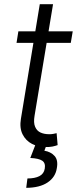

<svg xmlns="http://www.w3.org/2000/svg" viewBox="-20 -696 368 919"><path d="M328.1 -545.9 318.8 -490.7H59.1L67.9 -545.9ZM170.4 -675.8H233.9L145.5 -142.6Q139.6 -108.4 148.2 -88.9Q156.7 -69.3 174.3 -61.5Q191.9 -53.7 213.4 -53.7Q226.1 -53.2 235.1 -55.2Q244.1 -57.1 251 -58.6L255.9 -1.5Q245.6 2.4 231.2 5.4Q216.8 8.3 197.3 7.8Q162.6 7.8 133.1 -7.3Q103.5 -22.5 88.1 -53Q72.8 -83.5 80.1 -127.4ZM149.4 -2.9H203.1L192.4 25.4Q222.7 30.3 241 50.3Q259.3 70.3 252 108.9Q245.6 151.9 208 177.2Q170.4 202.6 105.5 203.1L111.3 158.2Q147 158.2 168.7 147Q190.4 135.7 194.3 110.8Q198.7 84.5 182.1 73.2Q165.5 62 125 60.1Z"/></svg>

Font: Inter Tight Light
Style: Italic
Weight: 300
Italic angle: -9.39999°
Designer: Rasmus Andersson
Foundry: rsms
Version: Version 3.004